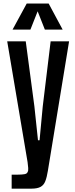

<svg xmlns="http://www.w3.org/2000/svg" viewBox="-20 -973 438 1118"><path d="M47.9 125.5V43.9H85.4Q106.9 43.9 122.3 41.3Q137.7 38.6 140.6 28.8Q145.5 22 144.3 5.4Q143.1 -11.2 140.6 -28.8L22 -732.4H129.9L180.2 -354L201.2 -156.2H210.4L229 -354L274.9 -732.4H382.3L258.8 21.5Q252.9 58.6 243.9 81.8Q234.9 105 216.1 115.2Q197.3 125.5 162.6 125.5ZM53.2 -800.8 135.7 -952.6H263.2L344.7 -800.8H241.2L199.2 -907.2L157.2 -800.8Z"/></svg>

Font: Antonio SemiBold
Style: Regular
Weight: 600
Designer: Vernon Adams
Foundry: Vernon Adams
Version: Version 1.002